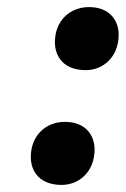

<svg xmlns="http://www.w3.org/2000/svg" viewBox="-20 -510 355 542"><path d="M67 -67C67 -24 94 12 154 12C205 12 247 -27 247 -88C247 -129 221 -166 163 -166C110 -166 67 -128 67 -67ZM135 -391C135 -348 162 -312 222 -312C273 -312 315 -351 315 -412C315 -453 289 -490 231 -490C178 -490 135 -452 135 -391Z"/></svg>

Font: Heuristica
Style: Bold Italic
Weight: 700
Italic angle: -13°
Version: Version 1.0.1